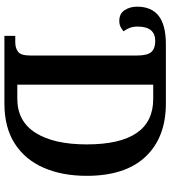

<svg xmlns="http://www.w3.org/2000/svg" viewBox="28 -782 754 849"><g transform="rotate(90 404.5 -357.0)"><path d="M138 0V-48H167Q192 -48 208.5 -60.5Q225 -73 225 -115V-586Q225 -632 209.5 -649.5Q194 -667 161 -667Q97 -667 97 -589Q97 -569 102.5 -554.5Q108 -540 118 -527Q109 -519 98 -513.5Q87 -508 72 -508Q40 -508 24.5 -531.5Q9 -555 9 -587Q9 -650 49.5 -682Q90 -714 176 -714H437Q587 -714 672 -624.5Q757 -535 757 -364Q757 -255 721 -173Q685 -91 614 -45.5Q543 0 437 0ZM416 -57Q516 -57 567 -138Q618 -219 618 -364Q618 -658 417 -658H354V-57Z"/></g></svg>

Font: Noto Serif SemiCondensed SemiBold
Style: Regular
Weight: 600
Width: 4
Designer: Monotype Design Team
Foundry: Monotype Imaging Inc.
Version: Version 2.013; ttfautohint (v1.8.4.7-5d5b)